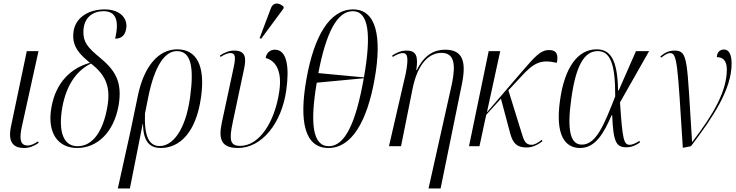

<svg xmlns="http://www.w3.org/2000/svg" viewBox="-20 -824 4150 1082"><path d="M117 10C147 10 176 -3 198 -19L194 -27C174 -14 155 -4 136 -4C90 -4 90 -48 103 -110L197 -536H131L42 -112C24 -25 52 10 117 10Z M415 10C528 10 621 -78 648 -228C672 -365 627 -430 541 -501C474 -556 448 -588 450 -648C452 -727 505 -761 563 -761C633 -761 653 -710 629 -606C663 -606 685 -624 691 -662C701 -715 663 -771 569 -771C479 -771 398 -724 393 -633C388 -559 430 -517 487 -470C381 -441 295 -361 270 -220C244 -77 305 10 415 10ZM417 0C342 0 306 -73 331 -219C355 -350 415 -428 493 -466C567 -407 607 -345 585 -222C560 -78 499 0 417 0Z M644 238H712L784 -125H786C787 -18 831 10 886 10C991 10 1085 -75 1113 -277C1138 -455 1087 -546 979 -546C871 -546 791 -448 757 -285L715 -83ZM880 -1C821 -1 792 -53 797 -184L817 -284C851 -447 906 -536 977 -536C1056 -536 1075 -447 1051 -274C1025 -88 952 -1 880 -1Z M1452 -606 1577 -775 1579 -785C1556 -809 1520 -815 1506 -776L1443 -609ZM1321 10C1456 10 1567 -130 1593 -314C1612 -447 1597 -544 1529 -544C1505 -544 1482 -529 1477 -497C1527 -485 1572 -433 1554 -310C1529 -137 1442 -2 1334 -2C1276 -2 1270 -35 1292 -137L1355 -434C1369 -498 1365 -539 1299 -539C1271 -539 1245 -528 1219 -511L1223 -503C1247 -519 1265 -525 1279 -525C1307 -525 1309 -501 1297 -445L1229 -128C1210 -35 1231 10 1321 10Z M1831 10C1961 10 2048 -137 2091 -378C2134 -620 2099 -771 1970 -771C1838 -771 1750 -621 1707 -379C1664 -137 1698 10 1831 10ZM2031 -388 1774 -412C1816 -632 1877 -761 1968 -761C2057 -761 2074 -633 2031 -388ZM1833 0C1740 0 1727 -134 1765 -358L2030 -383C1986 -134 1925 0 1833 0Z M2395 238H2463L2584 -355C2610 -486 2582 -544 2488 -544C2427 -544 2370 -514 2329 -429H2326C2338 -509 2325 -539 2271 -539C2242 -539 2217 -529 2190 -511L2193 -503C2218 -519 2238 -525 2250 -525C2279 -525 2282 -494 2267 -412L2172 0H2240L2304 -319C2329 -448 2387 -526 2468 -526C2538 -526 2550 -466 2527 -353Z M2623 0H2682L2720 -177L2803 -268L2855 -73C2871 -15 2893 7 2948 7C2985 7 3014 -11 3037 -28L3033 -36C3014 -21 2994 -8 2976 -8C2942 -8 2933 -28 2917 -83L2845 -315L2911 -386C2990 -474 3029 -490 3118 -470C3126 -511 3121 -542 3074 -542C3025 -542 2992 -502 2920 -419L2724 -191L2799 -536H2734Z M3249 10C3336 10 3383 -74 3427 -175H3430C3436 -24 3452 6 3510 6C3543 6 3568 -8 3587 -22L3583 -30C3570 -21 3546 -8 3529 -8C3495 -8 3488 -36 3474 -247L3638 -536H3564L3467 -315H3463C3460 -490 3419 -546 3342 -546C3237 -546 3162 -446 3136 -259C3108 -62 3164 10 3249 10ZM3259 -9C3194 -9 3174 -90 3200 -271C3225 -452 3272 -536 3348 -536C3416 -536 3448 -471 3447 -281C3385 -122 3340 -9 3259 -9Z M3828 9 3874 0C4001 -167 4103 -322 4103 -466C4103 -520 4086 -545 4060 -545C4039 -545 4020 -531 4020 -502C4053 -502 4076 -483 4076 -432C4076 -312 4003 -183 3882 -25H3880C3850 -487 3860 -539 3781 -539C3750 -539 3726 -527 3701 -506L3706 -499C3728 -516 3743 -525 3756 -525C3797 -525 3798 -466 3828 9Z"/></svg>

Font: Noto Serif Display Condensed Light
Style: Italic
Weight: 300
Width: 3
Italic angle: -12°
Designer: Monotype Design Team
Foundry: Monotype Imaging Inc.
Version: Version 2.009